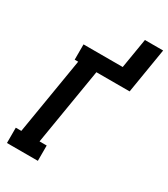

<svg xmlns="http://www.w3.org/2000/svg" viewBox="-226 -1041 997 1141"><g transform="rotate(30 272.5 -470.0)"><path d="M16 0V-105H54L141 -630H117V-735H386L420 -940H545L494 -630H266L179 -105H228V0Z"/></g></svg>

Font: Iosevka Slab Extrabold Oblique
Style: Regular
Weight: 800
Italic angle: -9°
Monospace: yes
Designer: Belleve Invis
Foundry: Belleve Invis
Version: Version 11.1.1; ttfautohint (v1.8.3)